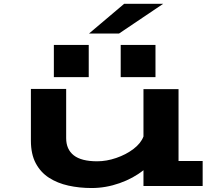

<svg xmlns="http://www.w3.org/2000/svg" viewBox="-20 -960 1140 991"><path d="M453 10.5Q389.5 10.5 333 -2Q276.5 -14.5 233 -42.5Q189.5 -70.5 164.5 -117.5Q139.5 -164.5 139.5 -234V-501H321.5V-247Q321.5 -189 360.8 -158.2Q400 -127.5 481.5 -127.5Q530 -127.5 580.2 -144.8Q630.5 -162 668.8 -191Q707 -220 720.5 -255.5V-500H901.5V-129H1026V0H720.5V-81.5Q668 -39.5 597 -14.5Q526 10.5 453 10.5ZM258 -728H438V-562H258ZM603 -728H782.5V-562H603ZM594.5 -787H439.5L621 -940.5H822.5Z"/></svg>

Font: Trispace Expanded
Style: Bold
Weight: 700
Width: 7
Designer: Tyler Finck
Foundry: Etcetera Type Company
Version: Version 1.210; ttfautohint (v1.8.3)